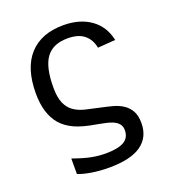

<svg xmlns="http://www.w3.org/2000/svg" viewBox="-135 -644 870 957"><g transform="rotate(-20 300.0 -165.0)"><path d="M418 58.1Q418 37.6 406.7 24.2Q395.5 10.7 373.3 2Q351.1 -6.8 298.3 -16.1Q223.1 -28.3 181.6 -47.9Q140.1 -67.4 115 -96.4Q89.8 -125.5 76.7 -167.5Q63.5 -209.5 63.5 -265.1Q63.5 -398.4 127 -468.3Q190.4 -538.1 308.1 -538.1Q395 -538.1 452.9 -496.8Q510.7 -455.6 526.4 -380.4L432.6 -373.5Q424.8 -417.5 393.8 -443.4Q362.8 -469.2 305.7 -469.2Q228 -469.2 191.9 -420.4Q155.8 -371.6 155.8 -263.2Q155.8 -210 169.2 -179.4Q182.6 -148.9 207 -131.6Q231.4 -114.3 266.4 -105.7Q301.3 -97.2 343.8 -88.4Q374 -82 403.6 -74.2Q433.1 -66.4 456.3 -51.3Q479.5 -36.1 493.7 -11.5Q507.8 13.2 507.8 53.2Q507.8 128.4 451.7 168Q395.5 207.5 281.2 207.5Q231.4 207.5 187.7 200.2Q144 192.9 118.7 182.1V100.1Q178.2 121.1 215.8 128.2Q253.4 135.3 289.1 135.3Q353.5 135.3 385.7 117.2Q418 99.1 418 58.1Z"/></g></svg>

Font: Courier New
Style: Regular
Weight: 400
Designer: Steve Matteson
Foundry: Ascender Corporation
Version: Version 2.00.3